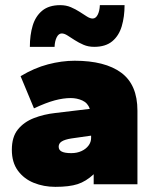

<svg xmlns="http://www.w3.org/2000/svg" viewBox="-20 -716 600 746"><path d="M195 10Q150 10 111.5 -5.5Q73 -21 49.5 -53Q26 -85 26 -134Q26 -184 49.5 -213Q73 -242 111.5 -257Q150 -272 195 -277L329 -293Q321 -316 300 -325.5Q279 -335 255 -335Q226 -335 192.5 -326Q159 -317 112 -295L60 -420Q113 -452 166.5 -466Q220 -480 270 -480Q388 -480 451 -433.5Q514 -387 514 -286V0H344V-39Q314 -11 281.5 -0.5Q249 10 195 10ZM257 -121Q279 -121 296.5 -129Q314 -137 324 -150.5Q334 -164 334 -180V-189L257 -178Q232 -174 220 -166.5Q208 -159 208 -146Q208 -133 220 -127Q232 -121 257 -121ZM96 -534Q96 -580 107 -616.5Q118 -653 144 -674.5Q170 -696 214 -696Q237 -696 255.5 -688Q274 -680 289.5 -670Q305 -660 317.5 -652Q330 -644 340 -644Q352 -644 359.5 -658.5Q367 -673 368 -696H464Q464 -651 453 -614Q442 -577 416 -555.5Q390 -534 346 -534Q323 -534 304.5 -542Q286 -550 270.5 -560Q255 -570 242.5 -578Q230 -586 220 -586Q208 -586 200.5 -571.5Q193 -557 192 -534Z"/></svg>

Font: Gantari Black
Style: Regular
Weight: 900
Version: Version 1.000